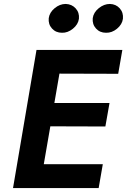

<svg xmlns="http://www.w3.org/2000/svg" viewBox="-20 -953 643 973"><path d="M135 0H480L501 -121H156ZM234 -580 579 -579 600 -700H255ZM188 -313 514 -312 535 -431H209ZM165 -700 46 0H181L302 -700ZM450 -861Q447 -830 466.5 -808.5Q486 -787 517 -787Q547 -786 573 -807.5Q599 -829 603 -858Q606 -889 587 -910.5Q568 -932 537 -933Q507 -933 480.5 -911.5Q454 -890 450 -861ZM227 -861Q224 -830 243.5 -808.5Q263 -787 294 -787Q323 -786 349.5 -807.5Q376 -829 380 -858Q383 -889 363.5 -910.5Q344 -932 313 -933Q283 -933 257 -911.5Q231 -890 227 -861Z"/></svg>

Font: Jost SemiBold
Style: Italic
Weight: 600
Italic angle: -5°
Version: Version 3.710